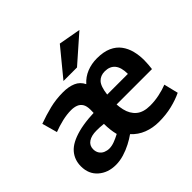

<svg xmlns="http://www.w3.org/2000/svg" viewBox="-165 -843 1038 1038"><g transform="rotate(-45 354.5 -323.5)"><path d="M168 15.8Q107.3 15.8 67.6 -19Q27.8 -53.7 27.8 -112.8Q27.8 -162.8 58.5 -198.3Q89.1 -233.7 159.2 -252.5Q229.3 -271.3 346.9 -269.8L279.3 -240.3Q280.3 -253.7 280.7 -269.6Q281.2 -285.6 281.2 -292.5Q281.1 -321.2 271.3 -336.8Q261.5 -352.4 244.4 -359Q227.3 -365.6 204.7 -365.6Q173 -365.6 136.8 -357.2Q100.7 -348.7 67.3 -335.6L43 -423.1Q92.3 -441.1 140.6 -453Q188.9 -464.9 243.2 -464.9Q285.5 -464.9 316.3 -451.7Q347.1 -438.6 362.6 -406.7Q389.1 -436.3 424.8 -450.6Q460.5 -464.9 501.7 -464.9Q552.3 -464.9 585.9 -449.8Q619.5 -434.7 639.2 -408.1Q658.9 -381.5 667.5 -347.8Q676 -314.1 676 -276.9Q676 -261.9 674.5 -242.9Q672.9 -223.8 671.4 -213.1H349.6L400.9 -269.7Q397 -213.1 406.9 -170.4Q416.8 -127.8 445.3 -104Q473.8 -80.1 525.2 -80.1Q561.1 -80.1 596 -87.6Q630.8 -95 659.1 -106.2L679.2 -24.2Q643.2 -6.8 597 4.5Q550.8 15.8 497.1 15.8Q449.7 15.8 409 0Q368.3 -15.8 338.9 -48.2Q317.8 -33 289.3 -18.1Q260.8 -3.2 229.4 6.3Q197.9 15.8 168 15.8ZM288.6 -99.9Q283.5 -119.7 280.9 -141.8Q278.3 -163.9 278.3 -187.4Q262.5 -189.4 248.1 -189.9Q233.6 -190.4 223.7 -190.4Q185.6 -190.4 163 -175.3Q140.4 -160.3 139.9 -132.1Q139.9 -112.2 149.1 -98.5Q158.3 -84.8 173.5 -78.4Q188.7 -72 205.2 -72Q223.9 -72 245.7 -80.2Q267.5 -88.5 288.6 -99.9ZM402.8 -286.9H561Q561 -336.8 540.7 -361Q520.5 -385.2 482.1 -385.2Q449.6 -385.2 429.6 -364.3Q409.6 -343.3 402.8 -286.9ZM287.5 -505.9 416.5 -662.9 543.6 -640.1 391 -505.9Z"/></g></svg>

Font: Ancizar Sans Thin
Style: Regular
Weight: 100
Designer: Cesar Puertas, Viviana Monsalve, Julian Moncada, Julian Prieto, Jose Castro, Mariel Hernandez, Felipe Aragon, Sara Alarc
Version: Version 8.100